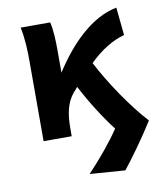

<svg xmlns="http://www.w3.org/2000/svg" viewBox="-79 -568 687 814"><g transform="rotate(-10 265.0 -161.0)"><path d="M75 -345V0H196V-34C196 -99 207 -145 237 -181C244 -188 250 -196 255 -202C296 -124 343 -51 383 0C349 51 297 114 243 171L395 182C430 138 485 63 530 -9C461 -84 384 -199 337 -290C388 -340 438 -370 489 -384L477 -504C368 -483 273 -387 200 -273V-369C200 -413 198 -458 190 -491H63C74 -437 75 -382 75 -345Z"/></g></svg>

Font: Source Sans Pro SemBd
Style: Regular
Weight: 700
Designer: Paul D. Hunt
Foundry: Adobe Systems Incorporated
Version: Version 2.020;PS 2.0;hotconv 1.0.86;makeotf.lib2.5.63406